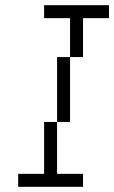

<svg xmlns="http://www.w3.org/2000/svg" viewBox="-20 -720 440 740"><path d="M150 -650H250V-500H300V-650H400V-700H150ZM50 0H300V-50H200V-250H150V-50H50ZM200 -250H250V-500H200Z"/></svg>

Font: LS-VG5000 Light Shifted
Style: Regular
Weight: 400
Designer: Justin Bihan, 2021
Foundry: Justin Bihan, 2021
Version: Version 1.000;Glyphs 3.1.2 (3151)